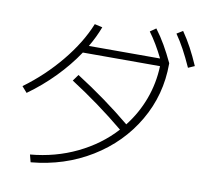

<svg xmlns="http://www.w3.org/2000/svg" viewBox="-89 -916 1117 1042"><g transform="rotate(10 469.0 -395.0)"><path d="M592.3 -231.4Q450.7 -348.6 293.9 -449.2L319.3 -484.4Q481.4 -381.3 621.1 -265.6Q678.7 -338.9 710.9 -426Q743.2 -513.2 746.6 -608.4H321.3Q271.5 -533.7 204.6 -465.1Q137.7 -396.5 58.6 -339.8L30.3 -372.1Q142.1 -454.1 229 -559.8Q315.9 -665.5 358.4 -771.5L401.4 -761.7Q379.9 -704.6 347.2 -649.4H739.7Q701.7 -726.6 659.2 -784.2L691.4 -806.6Q720.7 -767.6 744.6 -726.1Q768.6 -684.6 793 -632.8V-628.9Q793 -458.5 709 -314.5Q625 -170.4 477.3 -79.8Q329.6 10.7 145.5 27.3L134.8 -13.7Q272.9 -25.9 390.9 -82.8Q508.8 -139.6 592.3 -231.4ZM803.7 -797.9 836.9 -818.4Q864.3 -778.8 887 -736.6Q909.7 -694.3 932.6 -641.6L897.5 -626Q872.6 -681.2 850.6 -721.7Q828.6 -762.2 803.7 -797.9Z"/></g></svg>

Font: Pretendard ExtraLight
Style: Regular
Weight: 200
Designer: Base glyphs from Inter by Rasmus Andersson; Hangeul glyphs from Noto Sans CJK(Source Han Sans) by Jang Soo-young and Kan
Foundry: Kil Hyung-jin
Version: Version 1.309